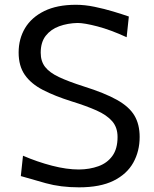

<svg xmlns="http://www.w3.org/2000/svg" viewBox="-20 -784 655 815"><path d="M315.4 11.2Q237.8 11.2 174.6 -6.3Q111.3 -23.9 68.4 -36.6L77.6 -123Q138.7 -96.7 200.9 -80.6Q263.2 -64.5 314.9 -64.5Q360.4 -64.9 397.7 -78.4Q435.1 -91.8 457 -122.1Q479 -152.3 479 -202.6Q479 -243.2 456.1 -269.5Q433.1 -295.9 389.6 -315.2Q346.2 -334.5 284.7 -353.5Q212.9 -376 162.4 -402.1Q111.8 -428.2 85.4 -466.1Q59.1 -503.9 59.1 -561Q59.1 -619.1 86.4 -664.8Q113.8 -710.4 168 -737.1Q222.2 -763.7 302.2 -763.7Q340.3 -763.7 381.6 -755.1Q422.9 -746.6 460.9 -735.1Q499 -723.6 526.9 -713.9L517.6 -626Q449.7 -657.2 393.8 -671.9Q337.9 -686.5 309.1 -686.5Q267.1 -685.5 231.4 -672.6Q195.8 -659.7 174.3 -632.3Q152.8 -605 152.8 -560.1Q152.8 -523.9 171.6 -499.8Q190.4 -475.6 230.5 -456.8Q270.5 -438 334.5 -417.5Q424.8 -389.2 476.8 -359.9Q528.8 -330.6 550.8 -293.2Q572.8 -255.9 572.8 -202.6Q572.8 -142.1 545.7 -93.5Q518.6 -44.9 461.9 -16.8Q405.3 11.2 315.4 11.2Z"/></svg>

Font: Pinar-DS2-FD Regular
Style: Regular
Weight: 400
Designer: Amin Abedi
Version: Version 2.000